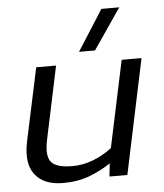

<svg xmlns="http://www.w3.org/2000/svg" viewBox="-51 -735 673 790"><g transform="rotate(-5 285.5 -340.0)"><path d="M290 -522 397 -690H471L356 -522ZM178 10Q99 10 62.5 -37Q26 -84 45 -174L109 -474H191L127 -171Q114 -107 135 -81.5Q156 -56 223 -56Q267 -56 309 -72.5Q351 -89 386 -116L462 -474H544L444 0H370L376 -54Q336 -27 288 -8.5Q240 10 178 10Z"/></g></svg>

Font: Kanit Light
Style: Italic
Weight: 300
Italic angle: -12°
Designer: Katatrad Team
Foundry: CadsonDemak
Version: Version 2.000; ttfautohint (v1.8.3)